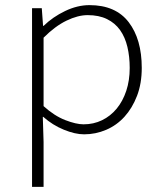

<svg xmlns="http://www.w3.org/2000/svg" viewBox="-20 -512 640 749"><path d="M105 217V-480H143L148 -411H150Q186 -446 234 -469Q282 -492 329 -492Q431 -492 482 -425.5Q533 -359 533 -247Q533 -186 514.5 -138Q496 -90 465.5 -56.5Q435 -23 394 -5.5Q353 12 308 12Q273 12 229 -6Q185 -24 149 -56H147L150 42V217ZM306 -27Q345 -27 378 -43Q411 -59 435 -88Q459 -117 472.5 -157.5Q486 -198 486 -247Q486 -291 477 -329Q468 -367 448.5 -394.5Q429 -422 397.5 -437.5Q366 -453 322 -453Q284 -453 239.5 -431.5Q195 -410 150 -365V-98Q192 -60 234.5 -43.5Q277 -27 306 -27Z"/></svg>

Font: Source Code Pro Light
Style: Regular
Weight: 300
Monospace: yes
Designer: Paul D. Hunt, Teo Tuominen
Foundry: Adobe Systems Incorporated
Version: Version 2.030;PS 1.000;hotconv 16.6.51;makeotf.lib2.5.65220